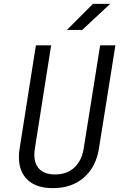

<svg xmlns="http://www.w3.org/2000/svg" viewBox="-20 -965 640 995"><path d="M78 -151Q78 -176 82 -197L166 -730H245L161 -197Q158 -179 158 -163Q158 -114 185.5 -87.5Q213 -61 266 -61Q327 -61 365.5 -97Q404 -133 414 -197L499 -730H578L493 -197Q478 -100 415 -45Q352 10 254 10Q169 10 123.5 -32.5Q78 -75 78 -151ZM406 -810H327L462 -945H551Z"/></svg>

Font: JetBrains Mono Semi Light
Style: Italic
Weight: 350
Italic angle: -9°
Monospace: yes
Designer: Philipp Nurullin, Konstantin Bulenkov
Foundry: JetBrains
Version: 2.002